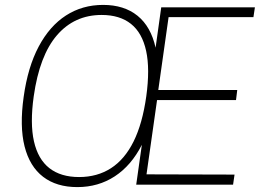

<svg xmlns="http://www.w3.org/2000/svg" viewBox="-20 -753 1077 783"><path d="M1019.5 -723 1013.5 -683H667.5L625.5 -386H947.5L942.5 -345H620.5L577.5 -42L936.5 -41L930.5 0H535.5L558.5 -162.5Q515.5 -78 448.2 -34Q381 10 295.5 10Q210.5 10 155.8 -32Q101 -74 80.2 -156Q59.5 -238 76.5 -358Q93.5 -480 138 -563.5Q182.5 -647 249.2 -690Q316 -733 400.5 -733Q486 -733 540.8 -688.8Q595.5 -644.5 614.5 -558.5L637.5 -723ZM302.5 -31Q376.5 -31 432.5 -67Q488.5 -103 524.8 -176Q561 -249 576.5 -360Q592 -471.5 576 -545.2Q560 -619 514.2 -655.5Q468.5 -692 394.5 -692Q283.5 -692 212.2 -609.2Q141 -526.5 117.5 -360Q102 -249.5 118.5 -176.5Q135 -103.5 181.5 -67.2Q228 -31 302.5 -31Z"/></svg>

Font: Public Sans Thin Thin
Style: Italic
Weight: 250
Italic angle: -8°
Version: Version 2.001